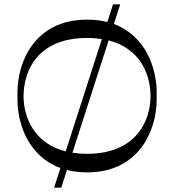

<svg xmlns="http://www.w3.org/2000/svg" viewBox="-20 -790 784 880"><path d="M502 -680 531 -770H498L472 -689C444 -696 413 -700 379 -700C139 -700 60 -506 60 -366V-334C60 -221 111 -73 257 -20L228 70H261L287 -11C315 -4 345 0 379 0C619 0 698 -194 698 -334V-366C698 -479 647 -626 502 -680ZM88 -349C88 -465 152 -616 379 -616C403 -616 426 -614 447 -611L281 -96C133 -134 88 -257 88 -349ZM379 -85C355 -85 333 -87 312 -90L478 -605C625 -567 670 -446 670 -349C670 -239 606 -85 379 -85Z"/></svg>

Font: Space Cowgirl
Style: Regular
Weight: 400
Designer: Valery Marier
Foundry: Valery Marier
Version: Version 1.000;hotconv 1.0.109;makeotfexe 2.5.65596